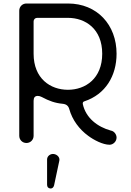

<svg xmlns="http://www.w3.org/2000/svg" viewBox="-20 -817 749 1097"><path d="M368 -715C468 -715 564 -652 564 -510C564 -368 468 -304 368 -304C268 -304 172 -368 172 -510V-695C172 -706 181 -715 192 -715ZM453 -223C452 -231 455 -236 462 -238C583 -278 646 -384 646 -510C646 -675 535 -797 368 -797H131C108 -797 90 -779 90 -756V-41C90 -18 108 0 131 0C154 0 172 -18 172 -41V-241C172 -260 180 -269 196 -269C203 -269 210 -267 218 -263C261 -240 295 -228 338 -224C359 -222 371 -212 376 -193C393 -132 433 -78 484 -41C516 -17 568 10 606 10C626 10 646 -8 646 -31C646 -48 633 -68 613 -71C537 -92 470 -143 453 -223ZM319 101C323 82 307 66 288 63C269 60 249 74 249 94V238C249 251 255 258 267 260C278 261 286 254 289 242Z"/></svg>

Font: Fabada
Style: Regular
Weight: 400
Designer: deFharo
Foundry: deFharo.com
Version: Version 4.000 2011 initial release